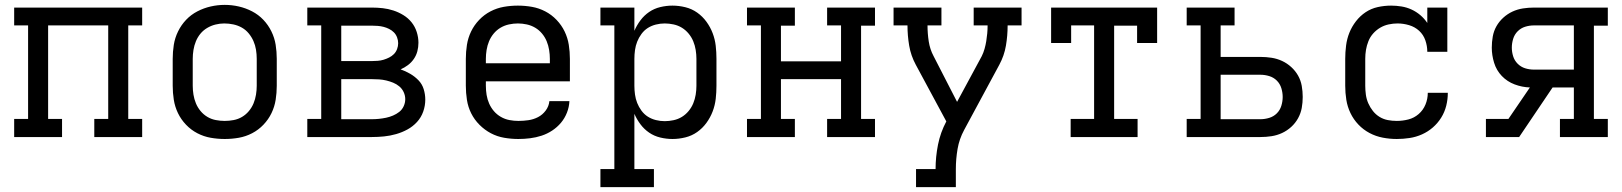

<svg xmlns="http://www.w3.org/2000/svg" viewBox="-20 -561 6640 786"><path d="M38 0V-74H95V-457H38V-530H562V-457H505V-74H562V0H366V-74H423V-457H177V-74H234V0Z M900 8Q871 8 842.5 3Q814 -2 788 -15.5Q762 -29 741.5 -50.5Q721 -72 708.5 -98Q696 -124 691.5 -152.5Q687 -181 687 -210V-320Q687 -349 691.5 -377.5Q696 -406 709 -432.5Q722 -459 742 -480Q762 -501 788 -514.5Q814 -528 842.5 -534.5Q871 -541 900 -541Q929 -541 957.5 -534.5Q986 -528 1012 -514.5Q1038 -501 1058 -480Q1078 -459 1091 -432.5Q1104 -406 1108.5 -377.5Q1113 -349 1113 -320V-210Q1113 -181 1108.5 -152.5Q1104 -124 1091.5 -98Q1079 -72 1058.5 -50.5Q1038 -29 1012 -15.5Q986 -2 957.5 3Q929 8 900 8ZM900 -66Q918 -66 936.5 -69.5Q955 -73 971 -82.5Q987 -92 999 -106.5Q1011 -121 1018 -138Q1025 -155 1028 -173.5Q1031 -192 1031 -210V-320Q1031 -339 1028 -357.5Q1025 -376 1017.5 -393Q1010 -410 998 -424.5Q986 -439 970 -448Q954 -457 935.5 -461Q917 -465 898 -465Q880 -465 862 -460.5Q844 -456 828 -446.5Q812 -437 800.5 -423Q789 -409 782 -392Q775 -375 772 -356.5Q769 -338 769 -320V-210Q769 -192 772 -173.5Q775 -155 782 -138Q789 -121 801 -106.5Q813 -92 829 -82.5Q845 -73 863.5 -69.5Q882 -66 900 -66Z M1238 0V-74H1295V-457H1238V-530H1502Q1525 -530 1547 -527.5Q1569 -525 1590.5 -518Q1612 -511 1631.5 -499Q1651 -487 1665 -469.5Q1679 -452 1686 -430Q1693 -408 1693 -386Q1693 -368 1688.5 -351Q1684 -334 1674 -319.5Q1664 -305 1650 -294.5Q1636 -284 1620 -277Q1640 -270 1659 -259Q1678 -248 1693 -232.5Q1708 -217 1714.5 -196Q1721 -175 1721 -153Q1721 -128 1712.5 -104Q1704 -80 1687 -61.5Q1670 -43 1648 -31Q1626 -19 1601.5 -12Q1577 -5 1552 -2.5Q1527 0 1502 0ZM1502 -311Q1514 -311 1526.5 -312Q1539 -313 1550.5 -316.5Q1562 -320 1573 -325.5Q1584 -331 1592.5 -339.5Q1601 -348 1605.5 -360Q1610 -372 1610 -384Q1610 -396 1605.5 -408Q1601 -420 1592.5 -428.5Q1584 -437 1573 -442.5Q1562 -448 1550.5 -451Q1539 -454 1526.5 -455Q1514 -456 1502 -456H1377V-311ZM1377 -73H1502Q1517 -73 1531.5 -74.5Q1546 -76 1560.5 -79Q1575 -82 1589 -88Q1603 -94 1614.5 -103Q1626 -112 1632.5 -126Q1639 -140 1639 -155Q1639 -155 1639 -155Q1639 -155 1639 -155Q1639 -170 1632.5 -184Q1626 -198 1614.5 -207.5Q1603 -217 1589.5 -222.5Q1576 -228 1561.5 -231.5Q1547 -235 1532 -236Q1517 -237 1502 -237H1377Z M2102 8Q2073 8 2044 3Q2015 -2 1989.5 -15.5Q1964 -29 1943 -50Q1922 -71 1909 -97Q1896 -123 1891.5 -152Q1887 -181 1887 -210V-320Q1887 -349 1891.5 -377.5Q1896 -406 1908.5 -432Q1921 -458 1941.5 -479.5Q1962 -501 1988 -514.5Q2014 -528 2042.5 -533Q2071 -538 2100 -538Q2129 -538 2157.5 -533Q2186 -528 2212 -514.5Q2238 -501 2258.5 -479.5Q2279 -458 2291.5 -432Q2304 -406 2308.5 -377.5Q2313 -349 2313 -320V-228H1969V-210Q1969 -191 1972 -172.5Q1975 -154 1982.5 -137Q1990 -120 2002 -106Q2014 -92 2030.5 -82.5Q2047 -73 2065.5 -69.5Q2084 -66 2102 -66Q2123 -66 2143.5 -69Q2164 -72 2182.5 -81.5Q2201 -91 2214 -108.5Q2227 -126 2229 -147H2311Q2310 -123 2301 -100Q2292 -77 2276.5 -58.5Q2261 -40 2240.5 -26.5Q2220 -13 2197 -5.5Q2174 2 2150 5Q2126 8 2102 8ZM2231 -302V-320Q2231 -338 2228 -356.5Q2225 -375 2218 -392Q2211 -409 2199 -423.5Q2187 -438 2171 -447.5Q2155 -457 2136.5 -461Q2118 -465 2100 -465Q2082 -465 2063.5 -461Q2045 -457 2029 -447.5Q2013 -438 2001 -423.5Q1989 -409 1982 -392Q1975 -375 1972 -356.5Q1969 -338 1969 -320V-302Z M2438 205V131H2495V-457H2438V-530H2577V-435Q2587 -458 2602 -478Q2617 -498 2637.5 -512Q2658 -526 2683 -532Q2708 -538 2733 -538Q2759 -538 2785.5 -531.5Q2812 -525 2834 -509.5Q2856 -494 2872 -472Q2888 -450 2897.5 -425Q2907 -400 2910 -373.5Q2913 -347 2913 -320V-210Q2913 -183 2910 -156.5Q2907 -130 2897.5 -105Q2888 -80 2872 -58Q2856 -36 2834 -20.5Q2812 -5 2785.5 1.5Q2759 8 2733 8Q2708 8 2683 2Q2658 -4 2637.5 -18Q2617 -32 2602 -52Q2587 -72 2577 -95V131H2657V205ZM2701 -65Q2719 -65 2737.5 -69Q2756 -73 2771.5 -82.5Q2787 -92 2799 -106.5Q2811 -121 2818 -138Q2825 -155 2828 -173.5Q2831 -192 2831 -210V-320Q2831 -338 2828 -356.5Q2825 -375 2818 -392Q2811 -409 2799 -423.5Q2787 -438 2771.5 -447.5Q2756 -457 2737.5 -461Q2719 -465 2701 -465Q2683 -465 2665 -460.5Q2647 -456 2632 -446.5Q2617 -437 2606 -422Q2595 -407 2588.5 -390.5Q2582 -374 2579.5 -356Q2577 -338 2577 -320V-210Q2577 -192 2579.5 -174Q2582 -156 2588.5 -139.5Q2595 -123 2606 -108Q2617 -93 2632 -83.5Q2647 -74 2665 -69.5Q2683 -65 2701 -65Z M3038 0V-74H3095V-457H3038V-530H3234V-456H3177V-310H3423V-457H3366V-530H3562V-456H3505V-74H3562V0H3366V-74H3423V-237H3177V-74H3234V0Z M3730 205V131H3810Q3810 81 3820 31Q3830 -19 3854 -64L3729 -296Q3709 -333 3702 -374Q3695 -415 3695 -457H3638V-530H3834V-457H3777Q3777 -424 3782 -391.5Q3787 -359 3802 -331L3898 -144L3999 -331Q4006 -345 4010.5 -361Q4015 -377 4017.5 -392.5Q4020 -408 4021.5 -424Q4023 -440 4023 -457H3966V-530H4162V-457H4105Q4105 -415 4098 -374Q4091 -333 4071 -296L3927 -29Q3907 8 3900 49Q3893 90 3893 131V205Z M4363 0V-74H4459V-457H4365V-385H4283V-530H4717V-385H4635V-456H4541V-74H4637V0Z M4838 0V-74H4895V-457H4838V-530H5034V-457H4977V-328H5140Q5163 -328 5185.5 -324.5Q5208 -321 5228.5 -311.5Q5249 -302 5266 -286.5Q5283 -271 5294 -251.5Q5305 -232 5309 -209.5Q5313 -187 5313 -164Q5313 -141 5309 -119Q5305 -97 5294 -77Q5283 -57 5266 -41.5Q5249 -26 5228.5 -16.5Q5208 -7 5185.5 -3.5Q5163 0 5140 0ZM4977 -73H5140Q5158 -73 5176 -78.5Q5194 -84 5207 -97Q5220 -110 5225.5 -128Q5231 -146 5231 -164Q5231 -182 5225.5 -200Q5220 -218 5207 -231Q5194 -244 5176 -249.5Q5158 -255 5140 -255H4977Z M5698 8Q5669 8 5640.5 2.5Q5612 -3 5586.5 -16.5Q5561 -30 5541 -51Q5521 -72 5508.5 -98Q5496 -124 5491.5 -152.5Q5487 -181 5487 -210V-320Q5487 -347 5490.5 -374.5Q5494 -402 5504 -427Q5514 -452 5531 -474Q5548 -496 5570.5 -511Q5593 -526 5620 -532Q5647 -538 5675 -538Q5696 -538 5717.5 -534.5Q5739 -531 5758.5 -522Q5778 -513 5794.5 -499Q5811 -485 5823 -467V-530H5905V-349H5823Q5823 -373 5815 -396Q5807 -419 5789.5 -435Q5772 -451 5748.5 -458Q5725 -465 5701 -465Q5683 -465 5664.5 -461Q5646 -457 5630 -447.5Q5614 -438 5601.5 -424Q5589 -410 5582 -392.5Q5575 -375 5572 -357Q5569 -339 5569 -320V-210Q5569 -192 5571.5 -173.5Q5574 -155 5581.5 -138Q5589 -121 5600.5 -106.5Q5612 -92 5627.5 -82.5Q5643 -73 5661 -69.5Q5679 -66 5698 -66Q5722 -66 5745.5 -72Q5769 -78 5787.5 -94Q5806 -110 5815.5 -133Q5825 -156 5825 -181Q5825 -181 5825 -181Q5825 -181 5825 -181H5907Q5907 -181 5907 -181Q5907 -181 5907 -181Q5907 -154 5900.5 -128Q5894 -102 5880 -79.5Q5866 -57 5846 -39.5Q5826 -22 5801.5 -11Q5777 0 5750.5 4Q5724 8 5698 8Z M6063 0V-74H6155L6243 -203Q6211 -204 6180.5 -215.5Q6150 -227 6128 -250Q6106 -273 6096.5 -304Q6087 -335 6087 -366Q6087 -389 6091 -411.5Q6095 -434 6106 -453.5Q6117 -473 6134 -488.5Q6151 -504 6171.5 -513.5Q6192 -523 6214.5 -526.5Q6237 -530 6260 -530H6562V-456H6505V-74H6562V0H6366V-74H6423V-203H6336L6199 0ZM6423 -276V-457H6260Q6241 -457 6223.5 -451.5Q6206 -446 6193 -433Q6180 -420 6174.5 -402Q6169 -384 6169 -366Q6169 -348 6174.5 -330.5Q6180 -313 6193 -300Q6206 -287 6223.5 -281.5Q6241 -276 6260 -276Z"/></svg>

Font: Iosevka Curly Slab Extended
Style: Regular
Weight: 400
Width: 7
Monospace: yes
Designer: Belleve Invis
Foundry: Belleve Invis
Version: Version 11.1.0; ttfautohint (v1.8.3)